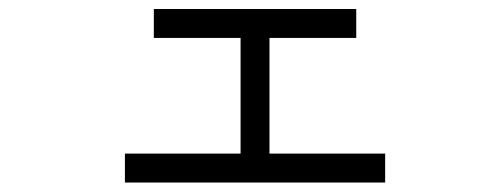

<svg xmlns="http://www.w3.org/2000/svg" viewBox="-20 -332 1040 415"><path d="M812.5 62.5V0H562.5Q562.5 0 562.5 -250H750V-312.5H312.5V-250H500Q500 -250 500 0H250V62.5Z"/></svg>

Font: BFUnifontExMono
Style: Regular
Weight: 500
Version: Version 15.0.06